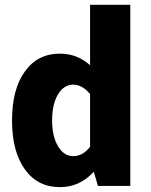

<svg xmlns="http://www.w3.org/2000/svg" viewBox="-20 -770 625 795"><path d="M29.8 -271C29.8 -185.5 47.4 -118.2 83 -68.8C118.2 -19.5 166.5 4.9 228.5 4.9C282.7 4.9 329.1 -16.1 368.2 -58.6L385.7 0H519.5V-750H353V-500C317.4 -531.7 275.9 -547.9 228.5 -547.9C166.5 -547.9 118.2 -523.4 83 -474.1C47.4 -424.8 29.8 -357.4 29.8 -271ZM195.8 -271.5C195.8 -315.4 203.6 -351.1 219.7 -378.4C235.8 -405.8 256.8 -419.4 283.2 -419.4C308.6 -419.4 332 -406.2 353 -380.4V-162.1C332.5 -136.2 309.6 -123.5 283.7 -123.5C257.3 -123.5 236.3 -137.2 220.2 -164.6C204.1 -191.4 195.8 -227.1 195.8 -271.5Z"/></svg>

Font: Estedad ExtraBold
Style: Regular
Weight: 800
Designer: Amin Abedi
Version: Version 7.3